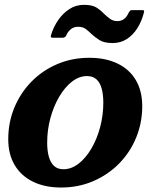

<svg xmlns="http://www.w3.org/2000/svg" viewBox="-20 -780 668 814"><path d="M458 -597.5Q491 -597.5 517.2 -614.2Q543.5 -631 562 -660Q580.5 -689 590 -726Q591.5 -732 590.8 -734.5Q590 -737 583 -737H540Q533 -737 530.8 -734.2Q528.5 -731.5 525.5 -726Q517.5 -708 505.5 -699.2Q493.5 -690.5 477.5 -690.5Q459.5 -690.5 446 -700.5Q432.5 -710.5 420 -722.5Q407 -736.5 389 -748Q371 -759.5 335.5 -759.5Q302 -759.5 274.5 -741.8Q247 -724 227.2 -695.5Q207.5 -667 197.5 -635Q195 -627.5 195.5 -623.8Q196 -620 204.5 -620H245.5Q254 -620 259.5 -627Q266.5 -644.5 279.5 -655.5Q292.5 -666.5 310.5 -666.5Q331.5 -666.5 344 -656.8Q356.5 -647 369.5 -634.5Q384 -621 403.2 -609.2Q422.5 -597.5 458 -597.5ZM15 -190Q15 -125 42.8 -79.2Q70.5 -33.5 120.8 -9.2Q171 15 239 15Q312.5 15 375.2 -12Q438 -39 484.8 -86.5Q531.5 -134 557.2 -196.5Q583 -259 583 -330Q583 -395 555.5 -441Q528 -487 477.5 -511Q427 -535 359 -535Q285.5 -535 222.8 -508.2Q160 -481.5 113.5 -434Q67 -386.5 41 -324Q15 -261.5 15 -190ZM180 -175Q180 -229.5 193.8 -279.8Q207.5 -330 231.2 -370.2Q255 -410.5 285.2 -434Q315.5 -457.5 349 -457.5Q373.5 -457.5 388.8 -443.8Q404 -430 411 -404.8Q418 -379.5 418 -345Q418 -291.5 404.5 -240.8Q391 -190 367.2 -149.8Q343.5 -109.5 313 -86Q282.5 -62.5 249 -62.5Q224.5 -62.5 209.5 -76.2Q194.5 -90 187.2 -115.2Q180 -140.5 180 -175Z"/></svg>

Font: Besley
Style: Bold Italic
Weight: 700
Italic angle: -13°
Designer: Owen Earl
Foundry: indestructible type*
Version: Version 2.001